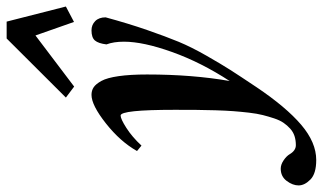

<svg xmlns="http://www.w3.org/2000/svg" viewBox="-292 -524 990 589"><g transform="rotate(-90 203.5 -230.0)"><path d="M231.9 -498 198.2 -523.4 379.4 -705.1H431.2L477.5 -523.4L430.2 -498.5L388.7 -616.7ZM6.8 244.6Q-35.2 244.6 -53.2 226.8Q-71.3 209 -71.3 190.4Q-71.3 172.4 -57.6 154.1Q-43.9 135.7 -20 135.7Q-7.3 135.7 5.6 144.5Q18.6 153.3 24.4 163.1Q35.6 182.1 52.2 182.1Q67.4 182.1 80.1 178Q92.8 173.8 102.8 164.8Q112.8 155.8 120.6 144.5Q128.4 133.3 134.3 115.7Q140.1 98.1 144.5 80.8Q148.9 63.5 151.9 38.1Q154.8 12.7 156.5 -10Q158.2 -32.7 159.2 -64.9Q160.2 -97.2 160.4 -124.3Q160.6 -151.4 160.6 -189.5Q160.6 -355.5 143.1 -355.5Q132.8 -355.5 105.2 -337.9Q77.6 -320.3 50.8 -291.5L34.2 -305.2Q63 -356.4 118.9 -400.6Q174.8 -444.8 206.5 -444.8Q219.7 -444.8 229.7 -438.2Q239.7 -431.6 249.3 -414.3Q258.8 -397 263.9 -361.6Q269 -326.2 269 -274.4Q269 -135.3 249 -21Q306.2 -108.9 337.9 -197.5Q369.6 -286.1 369.6 -345.2Q369.6 -377 361.3 -398.9Q364.3 -423.8 373.3 -434.3Q382.3 -444.8 404.3 -444.8Q421.4 -444.8 432.9 -433.3Q444.3 -421.9 444.3 -401.4Q425.3 -331.5 405.5 -274.4Q385.7 -217.3 369.4 -177.7Q353 -138.2 326.9 -92.5Q300.8 -46.9 283.2 -19.3Q265.6 8.3 230 61.5Q168.9 152.3 114.7 198.5Q60.5 244.6 6.8 244.6Z"/></g></svg>

Font: Elstob ExtraBold
Style: Italic
Weight: 800
Italic angle: -20°
Designer: Peter S. Baker
Version: Version 1.015